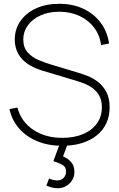

<svg xmlns="http://www.w3.org/2000/svg" viewBox="-20 -755 629 1014"><path d="M309 15Q236 15 177.8 -8.8Q119.5 -32.5 81.2 -76Q43 -119.5 30 -179L72 -187Q91.5 -113 155 -70Q218.5 -27 309 -27Q372 -27 419 -47Q466 -67 492 -103.2Q518 -139.5 518 -188Q518 -224.5 504.5 -249Q491 -273.5 470.2 -288.8Q449.5 -304 427 -313Q404.5 -322 387 -327L207 -381Q168 -392.5 139.8 -409Q111.5 -425.5 93.5 -446.5Q75.5 -467.5 66.8 -492.5Q58 -517.5 58 -546Q58 -601 87.8 -643.8Q117.5 -686.5 170.5 -710.8Q223.5 -735 293 -735Q363.5 -735 419.5 -709Q475.5 -683 511.2 -635.8Q547 -588.5 556 -525L514 -517Q507 -569.5 477 -609.2Q447 -649 399.5 -671Q352 -693 293 -693Q236.5 -693 193.8 -673.5Q151 -654 127 -621Q103 -588 103 -547Q103 -504 126.2 -478.2Q149.5 -452.5 183 -438.2Q216.5 -424 247 -415L396 -370Q415 -364.5 442.5 -353.8Q470 -343 496.8 -323Q523.5 -303 541.2 -270.2Q559 -237.5 559 -188Q559 -141.5 541.5 -104Q524 -66.5 491 -40Q458 -13.5 412 0.8Q366 15 309 15ZM285 239Q268.5 239 253.5 235Q238.5 231 225 225L239 188Q264 198 282 198Q304.5 198 316.8 183.5Q329 169 329 151Q329 125.5 308 114.8Q287 104 262 96L300 -7H342L313 71Q338.5 81.5 355.8 101Q373 120.5 373 153Q373 189 347 214Q321 239 285 239Z"/></svg>

Font: Manrope Variable Light
Style: Regular
Weight: 200
Designer: Mikhail Sharanda
Foundry: Mikhail Sharanda
Version: Version 4.505